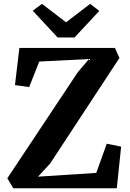

<svg xmlns="http://www.w3.org/2000/svg" viewBox="-20 -1000 692 1020"><path d="M50.5 0 19 -53 393 -616 453 -686.5 188.5 -673 135 -537.5 59.5 -548 83 -745.5H590.5L614.5 -692L246.5 -131.5L182 -61.5L491.5 -81.5L547 -236.5L623.5 -221L600.5 0ZM286 -801 154 -943 203 -979.5 331 -881.5 459 -979.5 507.5 -942 376 -801Z"/></svg>

Font: Merriweather Light 18pt
Style: Bold
Weight: 700
Version: Version 2.100